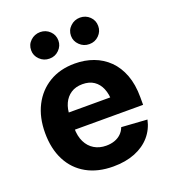

<svg xmlns="http://www.w3.org/2000/svg" viewBox="-140 -869 876 983"><g transform="rotate(-20 298.0 -377.5)"><path d="M309.2 10.5Q225.3 10.5 164.4 -23.6Q103.5 -57.7 71 -120.8Q38.5 -183.9 38.5 -270.3Q38.5 -354.6 70.9 -418.1Q103.4 -481.6 162.6 -517.2Q221.8 -552.7 302 -552.7Q356.2 -552.7 403 -535.5Q449.8 -518.3 485 -483.7Q520.1 -449.2 539.7 -397.3Q559.4 -345.3 559.4 -275.6V-234.2H98.6V-327.5H486.1L415.6 -303.1Q415.6 -344.9 402.9 -375.5Q390.2 -406.2 365.2 -423.1Q340.2 -440 303.1 -440Q266 -440 240.2 -423Q214.5 -406 201 -376.5Q187.5 -347.1 187.5 -309V-243Q187.5 -198.8 203 -167.3Q218.5 -135.7 246.5 -118.9Q274.5 -102.1 311.5 -102.1Q336.6 -102.1 357.2 -109.3Q377.7 -116.5 392.6 -130.7Q407.4 -144.8 415 -165.2L554.7 -155.9Q544 -105.5 511.7 -68Q479.3 -30.6 428 -10Q376.7 10.5 309.2 10.5ZM191 -620.3Q160.1 -620.1 138 -641.6Q116 -663 116.2 -692.2Q116 -722.8 138 -743.6Q160.1 -764.4 191 -764.6Q221.6 -764.4 243.1 -743.6Q264.6 -722.8 264.6 -692.2Q264.6 -663 243.1 -641.6Q221.6 -620.1 191 -620.3ZM408 -620.3Q377.3 -620.1 355.3 -641.6Q333.2 -663 333.2 -692.2Q333.2 -722.8 355.3 -743.6Q377.3 -764.4 408 -764.6Q438.9 -764.4 460.4 -743.6Q481.8 -722.8 481.6 -692.2Q481.8 -663 460.4 -641.6Q438.9 -620.1 408 -620.3Z"/></g></svg>

Font: Inter
Style: Regular
Weight: 400
Designer: Rasmus Andersson
Foundry: rsms
Version: Version 4.000;git-8c9346024